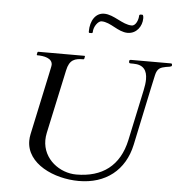

<svg xmlns="http://www.w3.org/2000/svg" viewBox="-61 -999 990 1056"><g transform="rotate(5 434.0 -470.5)"><path d="M290.5 -599.1C303.2 -661.1 334 -668.9 379.9 -668.9C383.3 -668.9 384.3 -670.9 384.8 -672.9L387.2 -684.6C387.2 -688 386.2 -688.5 384.3 -688.5H129.9C126.5 -688.5 125.5 -687 125 -684.6L122.6 -672.9C122.6 -669.4 123.5 -668.9 125.5 -668.9C161.6 -668.9 209 -660.6 209 -623.5C209 -615.2 208 -615.2 126.5 -232.9C124 -220.7 122.6 -208.5 122.6 -196.8C122.6 -70.3 274.9 0 413.1 0C560.5 0 666 -81.1 696.8 -225.1C724.1 -352.5 754.9 -500 764.6 -545.4L779.8 -615.2C788.6 -656.2 808.1 -660.6 835.9 -666.5C846.2 -668.5 868.2 -669.4 868.2 -676.8V-682.1C868.2 -685.5 867.2 -688.5 860.8 -688.5H641.1C633.8 -688.5 631.8 -684.6 631.8 -681.2C631.8 -676.8 631.8 -681.2 631.8 -676.3C631.8 -671.4 634.3 -668.9 642.1 -668.9H655.8C712.9 -668.9 732.9 -637.2 732.9 -589.4C732.9 -570.8 730 -550.3 725.1 -527.8L665.5 -248.5C634.3 -103 538.6 -34.2 396 -34.2C305.7 -34.2 210.4 -102.1 210.4 -208C210.4 -220.7 211.9 -234.4 214.8 -248ZM672.4 -941.4C668.5 -941.4 664.6 -938.5 664.6 -934.6C664.6 -914.6 652.3 -877.4 628.4 -877.4C577.1 -877.4 526.9 -928.7 472.7 -928.7C425.8 -928.7 396.5 -884.8 396.5 -824.2C396.5 -819.3 397.5 -816.4 400.4 -816.4H410.6C414.6 -816.4 418.5 -817.4 418.5 -822.3C418.5 -853.5 443.4 -885.7 461.4 -885.7C512.7 -885.7 555.7 -835 609.4 -835C658.7 -835 688.5 -878.4 688.5 -921.4C688.5 -926.8 688 -941.4 681.6 -941.4Z"/></g></svg>

Font: Cardo
Style: Italic
Weight: 400
Designer: David J. Perry
Foundry: David J. Perry
Version: Version 0.99